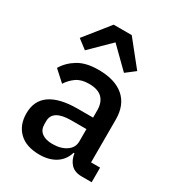

<svg xmlns="http://www.w3.org/2000/svg" viewBox="-188 -890 925 1013"><g transform="rotate(30 274.5 -383.0)"><path d="M459 0Q416 0 393 -24.5Q370 -49 365 -87H360Q345 -38 305 -13Q265 12 208 12Q127 12 83.5 -30Q40 -72 40 -143Q40 -221 96.5 -260Q153 -299 262 -299H356V-343Q356 -391 330 -417Q304 -443 249 -443Q203 -443 174 -423Q145 -403 125 -372L60 -431Q86 -475 133 -503.5Q180 -532 256 -532Q357 -532 411 -485Q465 -438 465 -350V-89H520V0ZM239 -71Q290 -71 323 -93.5Q356 -116 356 -154V-229H264Q151 -229 151 -159V-141Q151 -106 174.5 -88.5Q198 -71 239 -71ZM315 -778 435 -628 379 -585 260 -702 141 -585 85 -628 205 -778Z"/></g></svg>

Font: IBM Plex Sans Thai Medium
Style: Regular
Weight: 500
Designer: Mike Abbink, Paul van der Laan, Pieter van Rosmalen, Ben Mitchell, Mark Frömberg
Foundry: Bold Monday
Version: Version 1.1